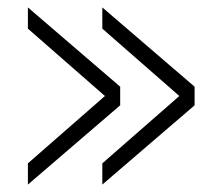

<svg xmlns="http://www.w3.org/2000/svg" viewBox="-20 -581 598 516"><path d="M55 -142 262 -323 55 -504V-561L303 -348V-298L55 -85ZM255 -142 462 -323 255 -504V-561L503 -348V-298L255 -85Z"/></svg>

Font: Pridi ExtraLight
Style: Regular
Weight: 275
Designer: Katatrad Team
Foundry: CadsonDemak
Version: Version 1.001